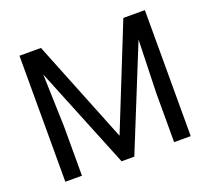

<svg xmlns="http://www.w3.org/2000/svg" viewBox="-121 -864 1115 1018"><g transform="rotate(-20 436.5 -355.5)"><path d="M203.6 -710.9 436 -130.9 668.5 -710.9H790V0H696.3V-276.9L705.1 -575.7L471.7 0H399.9L167 -574.2L176.3 -276.9V0H82.5V-710.9Z"/></g></svg>

Font: f42100
Style: 7875512
Weight: 400
Designer: Google
Version: Version 2.137; 2017